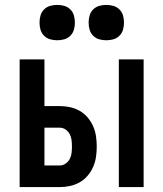

<svg xmlns="http://www.w3.org/2000/svg" viewBox="-20 -762 665 782"><path d="M464 0V-520H565V0ZM60 0V-520H161V-330H223Q244 -330 265 -325.5Q286 -321 304.5 -310.5Q323 -300 337 -283.5Q351 -267 359.5 -247.5Q368 -228 371 -207Q374 -186 374 -165Q374 -144 371 -123Q368 -102 359.5 -82.5Q351 -63 337 -46.5Q323 -30 304.5 -19.5Q286 -9 265 -4.5Q244 0 223 0ZM223 -88Q236 -88 247 -95.5Q258 -103 264 -114.5Q270 -126 271.5 -139Q273 -152 273 -165Q273 -178 271.5 -191Q270 -204 264 -215.5Q258 -227 247 -234.5Q236 -242 223 -242H161V-88ZM413 -598Q398 -598 384 -602Q370 -606 359.5 -616.5Q349 -627 345 -641Q341 -655 341 -670Q341 -685 345 -699Q349 -713 359.5 -723.5Q370 -734 384 -738Q398 -742 413 -742Q428 -742 442 -738Q456 -734 466.5 -723.5Q477 -713 481 -699Q485 -685 485 -670Q485 -655 481 -641Q477 -627 466.5 -616.5Q456 -606 442 -602Q428 -598 413 -598ZM213 -598Q198 -598 184 -602Q170 -606 159.5 -616.5Q149 -627 145 -641Q141 -655 141 -670Q141 -685 145 -699Q149 -713 159.5 -723.5Q170 -734 184 -738Q198 -742 213 -742Q228 -742 242 -738Q256 -734 266.5 -723.5Q277 -713 281 -699Q285 -685 285 -670Q285 -655 281 -641Q277 -627 266.5 -616.5Q256 -606 242 -602Q228 -598 213 -598Z"/></svg>

Font: Zed Sans Semibold
Style: Regular
Weight: 600
Designer: Belleve Invis
Foundry: Belleve Invis
Version: Version 1.0.0; ttfautohint (v1.8.4)